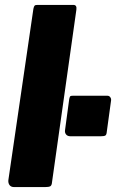

<svg xmlns="http://www.w3.org/2000/svg" viewBox="-20 -762 488 782"><path d="M192 -21Q191 -7 185 -3.5Q179 0 163 0H38Q25 0 19 -8Q13 -16 14 -28L116 -726Q118 -736 121 -739Q124 -742 132 -742H279Q294 -742 291 -722ZM415 -226Q414 -213 409 -210Q404 -207 390 -207H267Q255 -207 249 -214.5Q243 -222 245 -233L262 -359Q264 -369 267 -370.5Q270 -372 276 -372H418Q425 -372 429.5 -365.5Q434 -359 432 -350Z"/></svg>

Font: Libre Franklin Thin ExtraBold
Style: Italic
Weight: 800
Italic angle: -8°
Version: Version 2.000